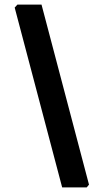

<svg xmlns="http://www.w3.org/2000/svg" viewBox="-20 -701 432 837"><path d="M251 116 44 -668 56 -681H161L368 104L358 116Z"/></svg>

Font: Alegreya Sans SC ExtraBold
Style: Italic
Weight: 800
Italic angle: -7°
Designer: Juan Pablo del Peral
Foundry: Huerta Tipografica
Version: Version 2.007